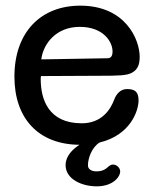

<svg xmlns="http://www.w3.org/2000/svg" viewBox="-20 -498 547 679"><path d="M125 -229C133 -229 315 -230 330 -230C403 -230 429 -231 447 -241C467 -252 474 -270 474 -297C474 -358 424 -478 264 -478C124 -478 31 -384 31 -227C31 -79 116 13 261 14C238 29 212 53 212 86C212 136 270 161 322 161C379 161 405 128 405 108C405 96 393 84 380 84C360 84 361 108 320 108C305 108 291 101 291 87C291 61 305 23 332 6C441 -20 470 -106 470 -143C470 -176 454 -183 429 -183C407 -183 392 -167 384 -146C371 -111 340 -62 269 -62C152 -62 124 -146 124 -218C124 -220 124 -226 125 -229ZM126 -288C133 -344 179 -403 262 -403C346 -403 378 -350 378 -316C378 -301 373 -292 360 -292Z"/></svg>

Font: Life Savers
Style: ExtraBold
Weight: 800
Designer: Pablo Impallari, Rodrigo Fuenzalida, Brenda Gallo
Foundry: Pablo Impallari, Rodrigo Fuenzalida, Brenda Gallo
Version: Version 3.000